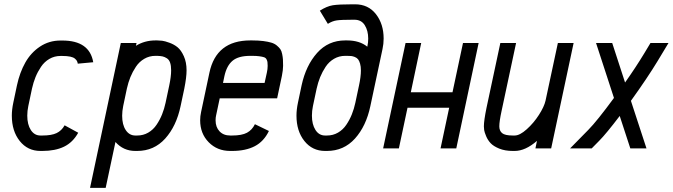

<svg xmlns="http://www.w3.org/2000/svg" viewBox="-20 -704 3192 911"><path d="M349.1 -401.9Q347.7 -409.7 345 -414.8Q342.3 -419.9 335.2 -426Q328.1 -432.1 313.2 -435.3Q298.3 -438.5 275.9 -438.5H267.1Q238.3 -438.5 214.4 -424.6Q190.4 -410.6 174.6 -387Q158.7 -363.3 148.4 -337.9Q138.2 -312.5 131.8 -283.7L114.3 -200.7Q109.4 -177.7 109.4 -155.3Q109.4 -113.3 126.2 -87.2Q143.1 -61 171.9 -61H180.7Q224.6 -61 248.5 -72.5Q272.5 -84 286.6 -109.4L351.1 -74.2Q325.7 -28.3 283.9 -8.1Q242.2 12.2 180.7 12.2H171.9Q111.3 12.2 73.7 -34.9Q36.1 -82 36.1 -155.3Q36.1 -183.6 43 -216.3L60.5 -299.3Q73.7 -360.4 100.1 -407.2Q126.5 -454.1 169.7 -482.9Q212.9 -511.7 267.1 -511.7H275.9Q404.8 -511.7 422.4 -408.7Z M792 -370.1Q792 -392.6 787.1 -406.7Q782.2 -420.9 771.7 -427.5Q761.2 -434.1 751.5 -436.3Q741.7 -438.5 726.1 -439H717.3Q688.5 -439 664.6 -425Q640.6 -411.1 624.8 -387.2Q608.9 -363.3 598.6 -337.9Q588.4 -312.5 582 -283.7L564.5 -200.7Q559.6 -176.8 559.6 -154.8Q559.6 -112.3 576.7 -86.7Q593.8 -61 622.1 -61H630.9Q659.7 -61 683.3 -74.7Q707 -88.4 722.9 -112.1Q738.8 -135.7 749 -161.4Q759.3 -187 765.6 -216.3L783.2 -299.3Q792 -341.3 792 -370.1ZM481.4 187.5H407.2L553.2 -500H627.9L625 -486.8Q666.5 -512.2 717.3 -512.2H726.1Q736.8 -512.2 749.3 -510.7Q761.7 -509.3 783.9 -501.2Q806.2 -493.2 822.8 -479.5Q839.4 -465.8 852.3 -437.3Q865.2 -408.7 865.2 -370.1Q865.2 -337.4 854.5 -283.7L836.9 -200.7Q816.9 -105.5 763.9 -46.6Q710.9 12.2 630.9 12.2H622.1Q565.4 12.2 527.8 -30.3Z M1176.3 -512.2Q1206.1 -512.2 1229 -509.3Q1252 -506.3 1267.3 -501.7Q1282.7 -497.1 1293.5 -488Q1304.2 -479 1310.1 -470.7Q1315.9 -462.4 1318.8 -447.8Q1321.8 -433.1 1322.5 -421.9Q1323.2 -410.6 1323.2 -391.6Q1323.2 -372.6 1317.4 -343.3L1294.9 -237.3H1022.5L1005.4 -156.7Q1002.9 -146.5 1002.9 -133.3Q1002.9 -100.6 1021.7 -80.8Q1040.5 -61 1072.3 -61H1081.1Q1127.4 -61 1151.9 -74.2Q1176.3 -87.4 1189.5 -114.7L1255.9 -82.5Q1231.9 -32.7 1188.7 -10.3Q1145.5 12.2 1081.1 12.2H1072.3Q1010.7 12.2 970.2 -29.1Q929.7 -70.3 929.7 -133.3Q929.7 -152.3 934.1 -172.4L973.6 -358.9Q1005.9 -512.2 1167.5 -512.2ZM1038.1 -310.5H1235.4L1246.1 -358.9Q1250 -376 1250 -391.6Q1250 -403.8 1249 -409.9Q1248 -416 1244.4 -422.9Q1240.7 -429.7 1232.7 -432.4Q1224.6 -435.1 1210.9 -437Q1197.3 -439 1176.3 -439H1167.5Q1111.3 -439 1083.5 -415.8Q1055.7 -392.6 1044.9 -343.3Z M1692.4 -369.6Q1692.4 -388.7 1688.5 -402.1Q1684.6 -415.5 1679 -422.6Q1673.3 -429.7 1663.6 -433.6Q1653.8 -437.5 1646.2 -438.2Q1638.7 -439 1626.5 -439H1617.7Q1588.9 -439 1564.9 -425Q1541 -411.1 1525.1 -387.2Q1509.3 -363.3 1499 -337.9Q1488.8 -312.5 1482.4 -283.7L1464.8 -200.7Q1460 -177.7 1460 -155.3Q1460 -113.8 1476.8 -87.4Q1493.7 -61 1522.5 -61H1531.2Q1560.1 -61 1583.7 -74.7Q1607.4 -88.4 1623.3 -112.1Q1639.2 -135.7 1649.4 -161.4Q1659.7 -187 1666 -216.3L1683.6 -299.3Q1692.4 -340.3 1692.4 -369.6ZM1654.3 -683.6H1664.6Q1727.5 -683.6 1763.9 -636.7Q1800.3 -589.8 1800.3 -521Q1800.3 -495.6 1794.9 -471.2L1737.3 -200.7Q1717.3 -105.5 1664.3 -46.6Q1611.3 12.2 1531.2 12.2H1522.5Q1461.9 12.2 1424.3 -34.9Q1386.7 -82 1386.7 -155.3Q1386.7 -183.6 1393.6 -216.3L1411.1 -299.3Q1431.6 -393.6 1484.6 -452.9Q1537.6 -512.2 1617.7 -512.2H1626.5Q1686.5 -512.2 1722.7 -482.4L1723.6 -486.8Q1727.1 -502 1727.1 -521Q1727.1 -558.1 1710.9 -584.2Q1694.8 -610.4 1661.6 -610.4H1654.3Q1598.6 -610.4 1577.4 -607.2Q1556.2 -604 1535.6 -590.8L1497.6 -653.3Q1530.3 -674.3 1558.6 -679Q1586.9 -683.6 1654.3 -683.6Z M1872.6 0H1797.9L1904.3 -500H1978.5L1929.2 -266.1H2127L2176.8 -500H2251L2145 0H2070.3L2111.3 -192.9H1913.6Z M2413.1 12.2Q2376 12.2 2348.6 1Q2321.3 -10.3 2307.9 -24.7Q2294.4 -39.1 2286.6 -57.9Q2278.8 -76.7 2277.3 -86.7Q2275.9 -96.7 2275.9 -104.5Q2275.9 -131.8 2288.6 -193.4L2354 -500H2428.7L2359.9 -177.7Q2349.1 -127.9 2349.1 -104.5Q2349.1 -83.5 2362.5 -72.3Q2376 -61 2413.1 -61H2421.9Q2446.3 -61 2479.2 -90.6Q2512.2 -120.1 2537.1 -158.9Q2562 -197.8 2568.4 -226.1L2627 -500H2701.7L2595.2 0H2520.5L2527.8 -35.6Q2472.7 12.2 2421.9 12.2Z M2685.1 0 2771.5 -87.9Q2812.5 -129.4 2893.1 -239.3L2808.1 -500H2884.8L2945.8 -312.5Q2996.6 -384.3 3037.6 -452.1L3066.4 -500H3151.9L3100.1 -414.1Q3052.2 -335 2973.6 -225.6L3047.4 0H2970.7L2920.4 -153.8Q2856 -69.3 2823.2 -36.1L2787.6 0Z"/></svg>

Font: Anka/Coder Narrow
Style: Italic
Weight: 400
Width: 3
Italic angle: -12°
Monospace: yes
Version: Version 001.100